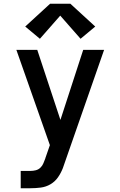

<svg xmlns="http://www.w3.org/2000/svg" viewBox="-20 -785 640 1020"><path d="M90 215V123H142Q156 123 170 119.5Q184 116 194.5 106Q205 96 210.5 82.5Q216 69 221 56V55Q221 55 221 55Q221 55 221 55L245 -14L67 -520H178L301 -148L422 -520H533L322 85Q320 91 318 96.5Q316 102 314 108Q304 134 288 157Q272 180 248 194Q224 208 196.5 211.5Q169 215 142 215ZM192 -579 114 -644 246 -765H354L486 -644L408 -579L300 -702Z"/></svg>

Font: Zed Mono Semibold Extended
Style: Regular
Weight: 600
Width: 7
Monospace: yes
Designer: Belleve Invis
Foundry: Belleve Invis
Version: Version 1.0.0; ttfautohint (v1.8.4)